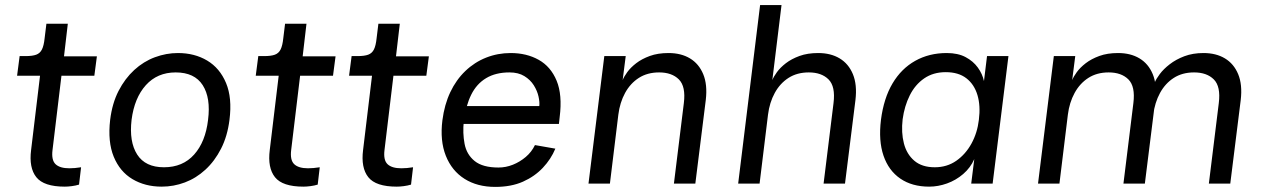

<svg xmlns="http://www.w3.org/2000/svg" viewBox="-20 -720 4964 753"><path d="M234 12Q152 12 122.5 -25Q93 -62 102 -132L137 -423H47L57 -500H80Q107 -500 122 -505.5Q137 -511 144.5 -526Q152 -541 155 -570L162 -627H246L231 -499H360L350 -423H221L186 -132Q181 -92 198 -76Q215 -60 252 -60Q262 -60 274 -61Q286 -62 298 -64L290 4Q277 8 261.5 10Q246 12 234 12Z M614 12Q549 12 499.5 -17.5Q450 -47 426 -105.5Q402 -164 412 -250Q420 -315 445 -363.5Q470 -412 506.5 -445.5Q543 -479 587.5 -495.5Q632 -512 678 -512Q743 -512 792.5 -482.5Q842 -453 866.5 -394.5Q891 -336 880 -250Q872 -186 847 -137Q822 -88 785.5 -54.5Q749 -21 705 -4.5Q661 12 614 12ZM623 -64Q697 -64 741.5 -114Q786 -164 796 -250Q807 -336 775 -386Q743 -436 669 -436Q597 -436 552 -386Q507 -336 496 -250Q486 -164 518 -114Q550 -64 623 -64Z M1170 12Q1088 12 1058.5 -25Q1029 -62 1038 -132L1073 -423H983L993 -500H1016Q1043 -500 1058 -505.5Q1073 -511 1080.5 -526Q1088 -541 1091 -570L1098 -627H1182L1167 -499H1296L1286 -423H1157L1122 -132Q1117 -92 1134 -76Q1151 -60 1188 -60Q1198 -60 1210 -61Q1222 -62 1234 -64L1226 4Q1213 8 1197.5 10Q1182 12 1170 12Z M1536 12Q1454 12 1424.5 -25Q1395 -62 1404 -132L1439 -423H1349L1359 -500H1382Q1409 -500 1424 -505.5Q1439 -511 1446.5 -526Q1454 -541 1457 -570L1464 -627H1548L1533 -499H1662L1652 -423H1523L1488 -132Q1483 -92 1500 -76Q1517 -60 1554 -60Q1564 -60 1576 -61Q1588 -62 1600 -64L1592 4Q1579 8 1563.5 10Q1548 12 1536 12Z M1922 13Q1852 13 1802 -18.5Q1752 -50 1728.5 -109Q1705 -168 1715 -248Q1723 -310 1746 -358.5Q1769 -407 1805 -441.5Q1841 -476 1886.5 -494Q1932 -512 1983 -512Q2045 -512 2092.5 -485.5Q2140 -459 2163 -403.5Q2186 -348 2175 -261L2172 -234H1793L1802 -304H2095Q2097 -319 2092 -341.5Q2087 -364 2073.5 -385.5Q2060 -407 2036.5 -421.5Q2013 -436 1978 -436Q1924 -436 1886.5 -413.5Q1849 -391 1828 -348.5Q1807 -306 1799 -245Q1794 -198 1802 -156Q1810 -114 1841.5 -88.5Q1873 -63 1935 -63Q1964 -63 1991.5 -74Q2019 -85 2042 -104.5Q2065 -124 2078 -151L2158 -137Q2141 -96 2109 -62Q2077 -28 2031 -7.5Q1985 13 1922 13Z M2288 0 2350 -500H2434L2422 -406Q2427 -419 2440 -437Q2453 -455 2475 -472Q2497 -489 2528.5 -500.5Q2560 -512 2602 -512Q2651 -512 2686 -491Q2721 -470 2738 -429Q2755 -388 2748 -328L2707 0H2623L2662 -316Q2670 -381 2642.5 -408.5Q2615 -436 2565 -436Q2519 -436 2485.5 -414.5Q2452 -393 2431.5 -355.5Q2411 -318 2405 -270L2372 0Z M2875 0 2961 -700H3045L3009 -406Q3014 -419 3027 -437Q3040 -455 3062 -472Q3084 -489 3115.5 -500.5Q3147 -512 3189 -512Q3238 -512 3273 -491Q3308 -470 3325 -429Q3342 -388 3335 -328L3294 0H3210L3249 -316Q3257 -381 3229.5 -408.5Q3202 -436 3152 -436Q3106 -436 3072.5 -414.5Q3039 -393 3018.5 -355.5Q2998 -318 2992 -270L2959 0Z M3624 12Q3557 12 3511 -19.5Q3465 -51 3445 -109.5Q3425 -168 3435 -250Q3446 -335 3480.5 -393Q3515 -451 3569.5 -481.5Q3624 -512 3693 -512Q3737 -512 3767 -496Q3797 -480 3815 -455Q3833 -430 3839 -402L3851 -500H3935L3873 0H3789L3801 -96Q3786 -62 3757.5 -37.5Q3729 -13 3694 -0.5Q3659 12 3624 12ZM3646 -64Q3694 -64 3730.5 -89.5Q3767 -115 3790 -157Q3813 -199 3819 -250Q3826 -305 3813.5 -347Q3801 -389 3770 -413Q3739 -437 3689 -437Q3640 -437 3604.5 -412.5Q3569 -388 3548 -346Q3527 -304 3520 -252Q3514 -200 3525 -157.5Q3536 -115 3566 -89.5Q3596 -64 3646 -64Z M4051 0 4113 -500H4197L4185 -406Q4190 -419 4203 -437Q4216 -455 4238 -472Q4260 -489 4291.5 -500.5Q4323 -512 4365 -512Q4414 -512 4449 -491Q4484 -470 4501 -429Q4518 -388 4511 -328L4470 0H4386L4425 -316Q4433 -381 4405.5 -408.5Q4378 -436 4328 -436Q4282 -436 4248.5 -414.5Q4215 -393 4194.5 -355.5Q4174 -318 4168 -270L4135 0ZM4721 0 4760 -316Q4768 -381 4740.5 -408.5Q4713 -436 4663 -436Q4617 -436 4583.5 -414.5Q4550 -393 4529.5 -355.5Q4509 -318 4503 -270L4509 -397Q4514 -410 4528.5 -429.5Q4543 -449 4567.5 -468Q4592 -487 4625 -499.5Q4658 -512 4700 -512Q4749 -512 4784 -491Q4819 -470 4836 -429Q4853 -388 4846 -328L4805 0Z"/></svg>

Font: Inclusive Sans
Style: Italic
Weight: 400
Italic angle: -7°
Designer: Olivia King
Foundry: Olivia King
Version: Version 2.004